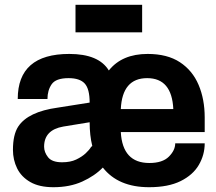

<svg xmlns="http://www.w3.org/2000/svg" viewBox="-20 -768 903 801"><path d="M34 0ZM602 13Q473 13 409 -69Q375 -34 323 -10.5Q271 13 203 13Q144 13 106.5 -8.5Q69 -30 51.5 -65.5Q34 -101 34 -143Q34 -206 56 -240Q97 -302 221 -319L354 -340Q354 -397 333.5 -419.5Q313 -442 266 -442Q213 -442 195.5 -416.5Q178 -391 178 -355H54Q54 -543 269 -543Q392 -543 434 -474Q489 -543 596 -543Q678 -543 730.5 -508.5Q783 -474 808.5 -414Q834 -354 834 -278V-217H484Q491 -88 603 -88Q658 -88 684.5 -114.5Q711 -141 711 -170H834Q834 -122 809.5 -80Q785 -38 733.5 -12.5Q682 13 602 13ZM239 -91Q274 -91 298 -102.5Q322 -114 337.5 -128.5Q353 -143 360 -155L365 -159Q354 -203 354 -258L244 -240Q164 -226 164 -156Q164 -133 180.5 -112Q197 -91 239 -91ZM703 -313Q697 -442 594 -442Q490 -442 484 -313ZM573 -633ZM573 -633H295V-748H573Z"/></svg>

Font: Tanohe Sans SemiBold
Style: Regular
Weight: 600
Designer: Village Type and Design LLC & Cristiano Sobral
Foundry: Cooper Hewitt Smithsonian Design Museum
Version: Version 1.00;September 29, 2021;FontCreator 13.0.0.2655 64-b